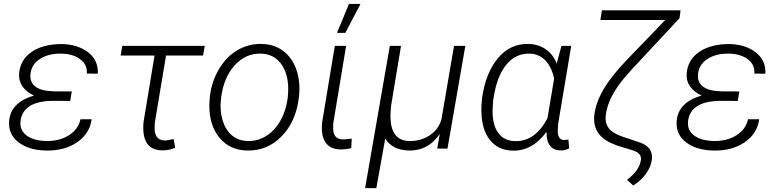

<svg xmlns="http://www.w3.org/2000/svg" viewBox="-20 -764 4004 987"><path d="M26.9 -140.6Q33.7 -237.3 154.8 -272.9Q116.2 -290.5 96.2 -319.1Q76.2 -347.7 78.1 -383.3Q82 -450.2 134.5 -491.2Q187 -532.2 276.9 -537.1L298.8 -537.6Q382.8 -535.2 434.6 -493.9Q486.3 -452.6 482.9 -385.3L426.3 -385.7Q429.7 -430.7 393.3 -458.7Q356.9 -486.8 296.9 -488.3Q231 -489.7 186.8 -461.9Q142.6 -434.1 136.7 -385.3Q127.4 -298.3 255.4 -294.4L349.1 -293.9L340.8 -245.1L255.9 -245.6Q175.8 -245.6 133.3 -218.8Q90.8 -191.9 85.4 -140.6Q80.6 -94.7 116.5 -67.6Q152.3 -40.5 218.3 -39.1Q286.1 -38.1 334.5 -68.8Q382.8 -99.6 393.6 -150.9H451.2Q440.9 -76.2 375.5 -32Q310.1 12.2 215.8 9.8Q128.4 8.3 75.2 -32.5Q22 -73.2 26.9 -140.6Z M1023.9 -478.5H833.5L775.9 -133.3L774.9 -102.1Q774.9 -74.7 787.8 -58.6Q800.8 -42.5 825.2 -42Q840.8 -41.5 872.6 -49.3L880.4 -4.9Q850.1 9.8 812.5 8.8Q705.1 7.3 717.8 -136.2L774.4 -478.5H600.1L608.9 -528.3H1032.7Z M1059.1 -269Q1067.9 -345.7 1106 -409.4Q1144 -473.1 1200.9 -506.3Q1257.8 -539.6 1324.2 -538.1Q1389.6 -537.1 1435.8 -502.2Q1481.9 -467.3 1503.2 -407Q1524.4 -346.7 1517.6 -273.4L1516.6 -264.2Q1502 -139.2 1428 -63.5Q1354 12.2 1250.5 9.8Q1161.6 8.3 1108.4 -55.7Q1055.2 -119.6 1056.2 -224.6L1057.6 -252.4ZM1115.7 -252.4Q1109.4 -194.3 1124.3 -145.3Q1139.2 -96.2 1171.9 -68.4Q1204.6 -40.5 1253.4 -39.1Q1306.2 -38.1 1349.9 -65.9Q1393.6 -93.8 1421.9 -144.5Q1450.2 -195.3 1458.5 -256.8L1460 -272.9Q1468.8 -367.2 1430.9 -427Q1393.1 -486.8 1321.3 -488.3Q1243.2 -490.7 1186.3 -428Q1129.4 -365.2 1116.7 -261.2Z M1759.3 -528.3 1693.4 -131.8 1692.4 -102.1Q1694.3 -48.8 1741.2 -47.4Q1752.9 -46.9 1788.1 -51.3L1785.6 -2.4Q1755.4 4.9 1727.5 3.9Q1677.2 2.9 1653.3 -32Q1629.4 -66.9 1635.7 -133.3L1701.2 -528.3ZM1773.9 -743.7H1833L1755.4 -595.2H1712.4Z M2041.5 -528.3 1990.2 -218.8 1987.3 -179.7V-156.7Q1991.7 -42.5 2081.1 -39.1Q2140.6 -37.1 2187.7 -67.6Q2234.9 -98.1 2249.5 -151.9L2314 -528.3H2372.1L2280.3 0H2227.5L2240.7 -75.2Q2181.6 11.7 2082 9.8Q1996.1 7.3 1960.4 -51.8L1914.6 203.1H1856.9L1983.9 -528.3Z M2916.5 -528.3 2850.1 -132.8 2848.1 -108.4Q2841.8 -44.9 2879.4 -43.9L2901.9 -46.9L2905.8 -1Q2883.3 10.3 2861.8 9.3Q2789.1 7.8 2789.1 -85.9Q2715.8 13.7 2613.8 10.3Q2540 8.3 2498.3 -44.7Q2456.5 -97.7 2454.6 -189.9Q2453.6 -219.7 2457 -248.5L2458 -258.8Q2475.6 -386.7 2538.6 -463.6Q2601.6 -540.5 2697.3 -538.1Q2748 -536.6 2785.6 -510.7Q2823.2 -484.9 2841.8 -437.5L2866.2 -528.3ZM2515.1 -246.1 2512.2 -201.2Q2510.7 -123.5 2540.8 -81.5Q2570.8 -39.6 2627 -38.6Q2730.5 -35.2 2794.4 -156.2L2828.6 -360.4Q2815.4 -420.9 2783 -453.9Q2750.5 -486.8 2704.1 -488.3Q2630.4 -490.7 2581.5 -429.9Q2532.7 -369.1 2516.6 -255.9Z M3478.5 -710.9 3473.1 -670.4 3232.4 -412.1 3191.4 -365.7Q3106 -265.6 3094.2 -173.8Q3088.9 -133.3 3108.4 -106.2Q3127.9 -79.1 3184.1 -60.1L3272 -30.8Q3335.4 -7.3 3331.5 50.3Q3329.1 87.9 3302.5 126.5Q3275.9 165 3234.9 189.5L3203.6 160.2Q3268.6 110.8 3274.9 56.6Q3278.3 24.9 3235.8 9.8L3151.4 -16.1L3120.6 -28.8Q3024.4 -73.7 3035.2 -172.4Q3042 -234.9 3082.3 -304.2Q3122.6 -373.5 3204.1 -458L3399.9 -661.1H3066.4L3074.2 -710.9Z M3458.5 -140.6Q3465.3 -237.3 3586.4 -272.9Q3547.9 -290.5 3527.8 -319.1Q3507.8 -347.7 3509.8 -383.3Q3513.7 -450.2 3566.2 -491.2Q3618.7 -532.2 3708.5 -537.1L3730.5 -537.6Q3814.5 -535.2 3866.2 -493.9Q3918 -452.6 3914.6 -385.3L3857.9 -385.7Q3861.3 -430.7 3825 -458.7Q3788.6 -486.8 3728.5 -488.3Q3662.6 -489.7 3618.4 -461.9Q3574.2 -434.1 3568.4 -385.3Q3559.1 -298.3 3687 -294.4L3780.8 -293.9L3772.5 -245.1L3687.5 -245.6Q3607.4 -245.6 3564.9 -218.8Q3522.5 -191.9 3517.1 -140.6Q3512.2 -94.7 3548.1 -67.6Q3584 -40.5 3649.9 -39.1Q3717.8 -38.1 3766.1 -68.8Q3814.5 -99.6 3825.2 -150.9H3882.8Q3872.6 -76.2 3807.1 -32Q3741.7 12.2 3647.5 9.8Q3560.1 8.3 3506.8 -32.5Q3453.6 -73.2 3458.5 -140.6Z"/></svg>

Font: RobotoInd Light
Style: Italic
Weight: 300
Italic angle: -12°
Designer: Google
Version: Version 2.001151; 2014